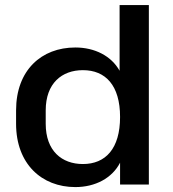

<svg xmlns="http://www.w3.org/2000/svg" viewBox="-20 -739 691 769"><path d="M281.7 10.3C361.3 10.3 429.2 -25.4 460.9 -87.4V0H576.2V-718.8H459V-455.6C425.8 -515.1 359.4 -548.8 281.7 -548.8C146 -548.8 44.4 -458 44.4 -296.9V-243.2C44.4 -82.5 147 10.3 281.7 10.3ZM312 -82C228 -82 163.1 -134.3 163.1 -243.2V-296.9C163.1 -405.8 228 -458 312 -458C402.8 -458 460.9 -397 460.9 -270.5C460.9 -143.6 402.8 -82 312 -82Z"/></svg>

Font: Winston Medium
Style: Regular
Weight: 500
Designer: Vernon Adams, Kim Jin-seong, David Berlow, Cristiano Sobral
Foundry: The Winston Project Authors
Version: Version 3.004